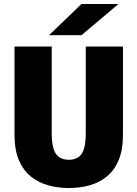

<svg xmlns="http://www.w3.org/2000/svg" viewBox="-20 -934 690 965"><path d="M326 11Q271.5 11 222.5 -2.5Q173.5 -16 135.2 -46.8Q97 -77.5 75 -129Q53 -180.5 53 -256V-700H240V-264Q240 -213.5 249.8 -184.5Q259.5 -155.5 278.8 -143.2Q298 -131 326 -131Q354 -131 373 -143.2Q392 -155.5 401.5 -184.5Q411 -213.5 411 -264V-700H598V-256Q598 -180.5 576.2 -129Q554.5 -77.5 516.8 -46.8Q479 -16 430 -2.5Q381 11 326 11ZM389.5 -757H226.5L389.5 -914H575.5Z"/></svg>

Font: Trispace Thin ExtraBold
Style: Regular
Weight: 800
Version: Version 1.210